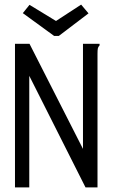

<svg xmlns="http://www.w3.org/2000/svg" viewBox="-20 -813 490 833"><path d="M45 -623H108L340 -167V-623H412V-616Q406 -610 404.5 -603Q403 -596 403 -579V0H351L107 -484V0H45ZM332 -793 364 -755 235 -657H215L79 -756L108 -792L223 -722Z"/></svg>

Font: Inconsolata SemiCondensed
Style: Regular
Weight: 400
Width: 4
Monospace: yes
Designer: Raph Levien, Cyreal, Brenton Simpson
Foundry: Raph Levien, Cyreal, Google
Version: Version 3.001; ttfautohint (v1.8.2.53-6de2)